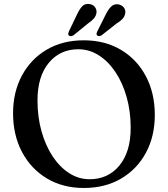

<svg xmlns="http://www.w3.org/2000/svg" viewBox="-20 -917 836 955"><path d="M396 -716.5Q502 -716.5 581.8 -669Q661.5 -621.5 705.8 -537.5Q750 -453.5 750 -345Q750 -239.5 706 -157.5Q662 -75.5 582.5 -28.8Q503 18 397 18Q292.5 18 213.2 -29.5Q134 -77 89.5 -161Q45 -245 45 -353.5Q45 -459 89 -541Q133 -623 212 -669.8Q291 -716.5 396 -716.5ZM630 -281Q630 -363 610 -434Q590 -505 554.2 -558.5Q518.5 -612 471.2 -642Q424 -672 369.5 -672Q278.5 -672 222.5 -604.2Q166.5 -536.5 166.5 -417.5Q166.5 -335 186.5 -263.8Q206.5 -192.5 242 -139Q277.5 -85.5 324.5 -55.5Q371.5 -25.5 425.5 -25.5Q517.5 -25.5 573.8 -93.5Q630 -161.5 630 -281ZM363 -845Q374.5 -870 388 -884.8Q401.5 -899.5 423 -897Q441 -895.5 451.2 -883Q461.5 -870.5 460 -854.5Q458 -838 447 -825.2Q436 -812.5 418 -800.5L345.5 -741.5Q332.5 -733.5 323 -740Q318.5 -744 319.2 -749Q320 -754 322.5 -760.5ZM506 -845Q518.5 -870 532.5 -884Q546.5 -898 567.5 -895.5Q585.5 -892.5 595.5 -880Q605.5 -867.5 603 -851.5Q600.5 -835 589 -822.8Q577.5 -810.5 559 -799.5L485.5 -741.5Q472.5 -733.5 463.5 -740.5Q459.5 -744.5 460.2 -749.8Q461 -755 464 -761Z"/></svg>

Font: Fraunces 9pt S000
Style: Regular
Weight: 400
Version: Version 1.000; ttfautohint (v1.8.3)